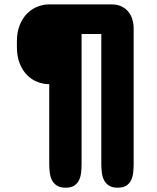

<svg xmlns="http://www.w3.org/2000/svg" viewBox="-20 -703 728 893"><path d="M498 -682.6Q525.4 -682.6 545.2 -673.1Q564.9 -663.6 577.4 -647.9Q589.8 -632.3 595.7 -612.3Q601.6 -592.3 601.6 -571.3V59.6Q601.6 80.1 599.4 99.9Q597.2 119.6 589.6 135.3Q582 150.9 567.4 160.4Q552.7 169.9 527.3 169.9Q502 169.9 487.1 160.4Q472.2 150.9 464.1 135.3Q456.1 119.6 453.6 99.9Q451.2 80.1 451.2 59.6V-544.9H359.4V59.6Q359.4 80.1 357.2 99.9Q355 119.6 347.4 135.3Q339.8 150.9 325.2 160.4Q310.5 169.9 285.2 169.9Q259.8 169.9 244.9 160.4Q230 150.9 221.9 135.3Q213.9 119.6 211.4 99.9Q209 80.1 209 59.6V-311.5Q182.1 -311.5 155.3 -321.5Q128.4 -331.5 106.9 -352.8Q85.4 -374 72 -406.7Q58.6 -439.5 58.6 -484.4V-509.8Q58.6 -554.2 72 -586.9Q85.4 -619.6 106.9 -640.9Q128.4 -662.1 155.3 -672.4Q182.1 -682.6 209 -682.6Z"/></svg>

Font: Concert One
Style: Regular
Weight: 400
Version: Version 1.003